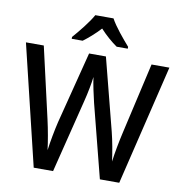

<svg xmlns="http://www.w3.org/2000/svg" viewBox="-98 -1032 1059 1123"><g transform="rotate(10 431.0 -470.5)"><path d="M485 -941H377C353 -897 301 -833 265 -792V-781H330C360 -803 397 -835 430 -871C463 -835 500 -803 532 -781H598V-792C562 -833 509 -896 485 -941ZM857 -714H751L655 -294C642 -238 629 -170 622 -115C615 -168 603 -235 590 -286L480 -714H380L271 -287C259 -237 246 -168 239 -115C233 -164 221 -233 207 -294L111 -714H5L177 0H292L400 -433C413 -483 426 -552 429 -583C434 -544 449 -475 459 -434L570 0H685Z"/></g></svg>

Font: Noto Sans Gujarati SemiCondensed Medium
Style: Regular
Weight: 500
Width: 4
Designer: Jelle Bosma - Monotype Design Team, Universal Thirst
Foundry: Monotype Imaging Inc.
Version: Version 2.106